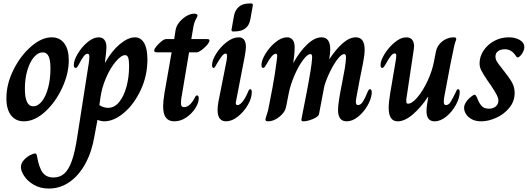

<svg xmlns="http://www.w3.org/2000/svg" viewBox="-20 -692 3079 1111"><path d="M17 -124Q17 -205 57.5 -287Q98 -369 159.5 -422.5Q221 -476 279 -476Q326 -476 352 -441Q378 -406 378 -343Q378 -266 339.5 -183Q301 -100 240.5 -45Q180 10 118 10Q71 10 44 -24.5Q17 -59 17 -124ZM272 -295Q272 -345 261 -367Q250 -389 227 -389Q200 -389 176.5 -361.5Q153 -334 138.5 -286Q124 -238 124 -179Q124 -77 172 -77Q200 -77 223 -106.5Q246 -136 259 -186Q272 -236 272 -295Z M101 276Q101 254 116.5 236Q132 218 152 207Q172 196 184 196Q188 196 190 199Q192 202 194 211Q206 280 227.5 307.5Q249 335 289 335Q327 335 352.5 312Q378 289 396 238Q414 187 427 100L493 -322Q497 -347 497 -363Q497 -381 487 -381Q476 -381 464.5 -366.5Q453 -352 436 -319Q432 -311 427.5 -305Q423 -299 418 -299Q407 -299 407 -316Q407 -342 429.5 -380.5Q452 -419 486 -447.5Q520 -476 551 -476Q572 -476 584 -461.5Q596 -447 596 -418Q596 -399 587 -329H588Q626 -397 673.5 -436.5Q721 -476 761 -476Q794 -476 813.5 -444Q833 -412 833 -348Q833 -254 794.5 -171.5Q756 -89 697.5 -39.5Q639 10 583 10Q566 10 544 2L527 93Q512 185 474.5 254Q437 323 382.5 361Q328 399 263 399Q213 399 176 377.5Q139 356 120 326.5Q101 297 101 276ZM727 -310Q727 -342 722 -357.5Q717 -373 704 -373Q682 -373 650.5 -336.5Q619 -300 594 -242.5Q569 -185 561 -126L555 -84Q578 -68 606 -68Q642 -68 669.5 -101.5Q697 -135 712 -190.5Q727 -246 727 -310Z M924 -78Q924 -107 932 -155L973 -389H892Q881 -389 876.5 -391.5Q872 -394 872 -399Q872 -408 885 -424Q898 -440 914.5 -453Q931 -466 942 -466H988L996 -518Q1003 -555 1037.5 -584Q1072 -613 1105 -613Q1113 -613 1118 -610Q1123 -607 1123 -601Q1123 -597 1113 -579.5Q1103 -562 1098 -531L1087 -466H1172Q1184 -466 1188 -464.5Q1192 -463 1192 -458Q1192 -448 1178 -431.5Q1164 -415 1146 -402Q1128 -389 1119 -389H1074L1034 -151Q1027 -116 1027 -97Q1027 -83 1031.5 -77.5Q1036 -72 1045 -72Q1078 -72 1107 -126Q1110 -133 1113 -136.5Q1116 -140 1120 -140Q1130 -140 1130 -123Q1130 -97 1110 -65.5Q1090 -34 1057.5 -12Q1025 10 989 10Q956 10 940 -11Q924 -32 924 -78Z M1320 -522 1334 -601Q1340 -633 1362 -652.5Q1384 -672 1425 -672H1433Q1444 -672 1443 -661L1429 -582Q1417 -510 1337 -510H1330Q1323 -510 1321 -512.5Q1319 -515 1320 -522ZM1239 -56Q1239 -74 1244 -104L1292 -346Q1294 -364 1294 -368Q1294 -382 1285 -382Q1276 -382 1264 -367.5Q1252 -353 1233 -320Q1232 -318 1228.5 -311.5Q1225 -305 1222 -302Q1219 -299 1216 -299Q1207 -299 1207 -315Q1207 -343 1231 -381.5Q1255 -420 1291 -448Q1327 -476 1361 -476Q1403 -476 1403 -420Q1403 -404 1396 -365L1346 -107Q1344 -99 1344 -96Q1344 -84 1355 -84Q1368 -84 1384.5 -105Q1401 -126 1416 -162Q1421 -176 1428 -176Q1437 -176 1437 -159Q1437 -124 1414 -84.5Q1391 -45 1356.5 -17.5Q1322 10 1288 10Q1239 10 1239 -56Z M1516 0Q1516 -5 1521 -20Q1532 -52 1535 -72Q1543 -110 1557.5 -189Q1572 -268 1579 -325Q1584 -360 1584 -368Q1584 -381 1576 -381Q1555 -381 1522 -320Q1518 -312 1513 -305.5Q1508 -299 1503 -299Q1493 -299 1493 -316Q1493 -343 1516.5 -381.5Q1540 -420 1574.5 -448Q1609 -476 1641 -476Q1661 -476 1673 -462Q1685 -448 1685 -418Q1685 -379 1677 -329H1678Q1715 -395 1758 -435.5Q1801 -476 1840 -476Q1891 -476 1891 -406Q1891 -388 1886 -356L1885 -350H1886Q1925 -409 1964 -442.5Q2003 -476 2039 -476Q2090 -476 2090 -404Q2090 -374 2081 -329Q2064 -243 2061 -229Q2055 -197 2047 -154.5Q2039 -112 2039 -104Q2039 -84 2052 -84Q2067 -84 2080 -104Q2093 -124 2108 -162Q2114 -176 2122 -176Q2127 -176 2129.5 -169Q2132 -162 2131 -151Q2127 -115 2104.5 -77.5Q2082 -40 2050 -15Q2018 10 1986 10Q1936 10 1936 -56Q1936 -97 1960 -215Q1968 -254 1974.5 -292.5Q1981 -331 1982 -355V-361Q1982 -379 1971 -379Q1957 -379 1935.5 -352.5Q1914 -326 1892.5 -283Q1871 -240 1857 -195L1826 -32Q1823 -17 1791 -3.5Q1759 10 1736 10Q1727 10 1725 6.5Q1723 3 1725 -6Q1726 -10 1754.5 -157Q1783 -304 1786 -355V-363Q1786 -379 1776 -379Q1759 -379 1733 -344Q1707 -309 1684 -256Q1661 -203 1651 -153L1635 -72Q1629 -42 1596.5 -16Q1564 10 1532 10Q1516 10 1516 0Z M2229 -69Q2229 -99 2238 -153L2269 -336Q2273 -356 2273 -370Q2273 -383 2264 -383Q2254 -383 2242.5 -369.5Q2231 -356 2211 -320Q2207 -312 2202 -305.5Q2197 -299 2192 -299Q2182 -299 2182 -316Q2182 -342 2206 -380.5Q2230 -419 2264.5 -447.5Q2299 -476 2331 -476Q2353 -476 2364.5 -462.5Q2376 -449 2376 -424Q2376 -418 2374 -404L2331 -117V-107Q2331 -99 2333 -95.5Q2335 -92 2341 -92Q2364 -92 2395.5 -129Q2427 -166 2454 -223.5Q2481 -281 2492 -340L2502 -392Q2509 -429 2539 -452.5Q2569 -476 2605 -476Q2613 -476 2616.5 -474Q2620 -472 2620 -466Q2620 -462 2615 -450Q2610 -438 2604 -405Q2595 -370 2553 -144Q2548 -122 2548 -103Q2548 -84 2560 -84Q2576 -84 2587 -101.5Q2598 -119 2619 -162Q2624 -176 2631 -176Q2640 -176 2640 -159Q2640 -126 2618.5 -86Q2597 -46 2563 -18Q2529 10 2495 10Q2448 10 2448 -49Q2448 -77 2458 -130L2456 -131Q2417 -72 2370 -31Q2323 10 2281 10Q2229 10 2229 -69Z M2666 -61Q2663 -79 2675 -98.5Q2687 -118 2708 -134Q2721 -144 2726 -144Q2730 -144 2733.5 -139.5Q2737 -135 2740 -128Q2750 -99 2765 -81Q2780 -63 2809 -63Q2833 -63 2848.5 -76Q2864 -89 2864 -110Q2864 -123 2855 -141.5Q2846 -160 2822 -196L2801 -226Q2774 -266 2764.5 -285.5Q2755 -305 2755 -325Q2755 -365 2778.5 -400Q2802 -435 2840.5 -455.5Q2879 -476 2923 -476Q2962 -476 2988 -460.5Q3014 -445 3014 -419Q3014 -400 2997 -376Q2984 -360 2976 -360Q2972 -360 2970 -362Q2968 -364 2965.5 -367.5Q2963 -371 2961 -374Q2938 -407 2901 -407Q2877 -407 2862 -396Q2847 -385 2847 -365Q2847 -350 2855 -336.5Q2863 -323 2880 -302L2897 -280L2920 -250Q2940 -223 2949 -201.5Q2958 -180 2958 -154Q2958 -106 2927.5 -68.5Q2897 -31 2851.5 -10.5Q2806 10 2765 10Q2732 10 2710 -2Q2688 -14 2677.5 -30.5Q2667 -47 2666 -61Z"/></svg>

Font: Charm
Style: Bold
Weight: 700
Designer: Katatrad Aksorn Co.,Ltd.
Foundry: Cadson Demak Co.,Ltd.
Version: Version 1.001